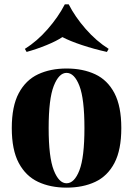

<svg xmlns="http://www.w3.org/2000/svg" viewBox="-20 -846 610 880"><path d="M285 -532Q360 -532 416.5 -505.5Q473 -479 504.5 -419Q536 -359 536 -259Q536 -159 504.5 -99Q473 -39 416.5 -12.5Q360 14 285 14Q211 14 154.5 -12.5Q98 -39 66 -99Q34 -159 34 -259Q34 -359 66 -419Q98 -479 154.5 -505.5Q211 -532 285 -532ZM285 -512Q250 -512 226.5 -452.5Q203 -393 203 -259Q203 -125 226.5 -65.5Q250 -6 285 -6Q321 -6 344 -65.5Q367 -125 367 -259Q367 -393 344 -452.5Q321 -512 285 -512ZM295 -826Q324 -769 372.5 -713.5Q421 -658 478 -622L470 -608Q411 -621 355.5 -639.5Q300 -658 266 -676Q239 -658 194 -639.5Q149 -621 102 -608L94 -622Q150 -657 198.5 -712.5Q247 -768 277 -826Z"/></svg>

Font: Playfair Display ExtraBold
Style: Regular
Weight: 800
Designer: Claus Eggers Sørensen
Foundry: Claus Eggers Sørensen
Version: Version 1.203